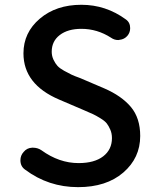

<svg xmlns="http://www.w3.org/2000/svg" viewBox="-20 -770 647 803"><path d="M306.6 12.7Q182.6 12.7 85 -60.5Q65.4 -74.2 65.4 -99.6Q65.4 -120.1 79.1 -134.8Q92.8 -151.4 114.3 -152.3Q116.2 -152.3 118.2 -152.3Q137.7 -152.3 153.3 -141.6Q227.5 -87.9 308.6 -87.9Q375 -87.9 411.6 -116.2Q448.2 -144.5 448.2 -192.4Q448.2 -211.9 441.4 -227.5Q434.6 -243.2 426.8 -253.4Q418.9 -263.7 399.9 -275.4Q380.9 -287.1 369.1 -292.5Q357.4 -297.9 330.1 -309.6L227.5 -353.5Q78.1 -417 78.1 -546.9Q78.1 -633.8 146.5 -691.9Q214.8 -750 320.3 -750Q422.9 -750 506.8 -688.5Q524.4 -675.8 524.4 -652.3Q524.4 -633.8 512.7 -620.1Q500 -605.5 480.5 -603.5Q477.5 -602.5 474.6 -602.5Q458 -602.5 444.3 -612.3Q386.7 -649.4 320.3 -649.4Q263.7 -649.4 230 -623.5Q196.3 -597.7 196.3 -553.7Q196.3 -536.1 203.6 -520.5Q210.9 -504.9 220.2 -494.6Q229.5 -484.4 248 -474.1Q266.6 -463.9 278.8 -458Q291 -452.1 315.4 -443.4L416 -400.4Q488.3 -369.1 527.3 -322.8Q566.4 -276.4 566.4 -201.2Q566.4 -109.4 495.6 -48.3Q424.8 12.7 306.6 12.7Z"/></svg>

Font: Gen Jyuu Gothic Medium
Style: Regular
Weight: 500
Designer: [Source Han Sans]
Ryoko NISHIZUKA  (kana & ideographs); Paul D. Hunt (Latin, Greek & Cyrillic); Wenlong ZHANG  (bopomofo
Version: Version 1.002.20150607